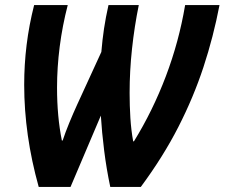

<svg xmlns="http://www.w3.org/2000/svg" viewBox="-20 -734 882 754"><path d="M132 0Q75 -204 75 -401Q75 -480 84.5 -557.5Q94 -635 114 -714H246Q225 -633 214.5 -551Q204 -469 204 -390Q204 -276 223 -182H226Q237 -215 252 -251.5Q267 -288 283 -323L378 -530Q382 -578 388.5 -621.5Q395 -665 406 -714H525Q508 -631 498.5 -543Q489 -455 489 -369Q489 -319 492 -271Q495 -223 503 -179H506Q580 -299 631.5 -435Q683 -571 707 -714H842Q818 -589 779 -470.5Q740 -352 680.5 -235.5Q621 -119 533 0H413Q398 -71 389 -143Q380 -215 376 -280L257 0Z"/></svg>

Font: Noto Sans Condensed
Style: Bold Italic
Weight: 700
Width: 3
Italic angle: -12°
Designer: Monotype Design Team
Foundry: Monotype Imaging Inc.
Version: Version 2.013; ttfautohint (v1.8.4.7-5d5b)